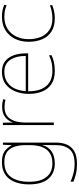

<svg xmlns="http://www.w3.org/2000/svg" viewBox="566 -1144 818 1990"><g transform="rotate(-90 975.0 -149.0)"><path d="M290 -538Q363 -538 402.5 -509.5Q442 -481 463 -437H465L470 -528H492V25Q492 88 470.5 136.5Q449 185 401 212.5Q353 240 273 240Q212 240 167.5 229Q123 218 87 203V173Q123 190 170 202.5Q217 215 273 215Q379 215 422.5 163Q466 111 466 25V-17Q466 -46 466.5 -67Q467 -88 468 -117H466Q448 -55 399 -22.5Q350 10 276 10Q174 10 116.5 -57.5Q59 -125 59 -256Q59 -387 117 -462.5Q175 -538 290 -538ZM290 -513Q185 -513 135.5 -445Q86 -377 86 -256Q86 -138 135.5 -76.5Q185 -15 276 -15Q335 -15 372 -35.5Q409 -56 429.5 -89.5Q450 -123 458 -164Q466 -205 466 -246V-294Q466 -357 450 -406.5Q434 -456 396 -484.5Q358 -513 290 -513Z M861 -536Q885 -536 904.5 -533Q924 -530 942 -525L936 -501Q917 -506 900.5 -508.5Q884 -511 861 -511Q778 -511 739 -453Q700 -395 700 -297V0H674V-528H698L700 -427H702Q716 -473 756.5 -504.5Q797 -536 861 -536Z M1225 -538Q1293 -538 1335 -505Q1377 -472 1397 -416.5Q1417 -361 1417 -291V-266H1024Q1023 -145 1077 -80Q1131 -15 1234 -15Q1282 -15 1316.5 -22Q1351 -29 1397 -50V-23Q1359 -6 1320.5 2Q1282 10 1234 10Q1151 10 1098.5 -25Q1046 -60 1021.5 -121Q997 -182 997 -259Q997 -334 1022 -397.5Q1047 -461 1097.5 -499.5Q1148 -538 1225 -538ZM1225 -513Q1141 -513 1087.5 -456.5Q1034 -400 1025 -291H1390Q1391 -390 1350 -451.5Q1309 -513 1225 -513Z M1780 10Q1696 10 1642 -25.5Q1588 -61 1562.5 -122.5Q1537 -184 1537 -261Q1537 -342 1568.5 -404.5Q1600 -467 1658 -502.5Q1716 -538 1797 -538Q1833 -538 1862.5 -532Q1892 -526 1920 -514L1915 -489Q1885 -503 1855.5 -508Q1826 -513 1797 -513Q1725 -513 1673 -481Q1621 -449 1592.5 -392Q1564 -335 1564 -261Q1564 -193 1586.5 -137Q1609 -81 1656.5 -48Q1704 -15 1780 -15Q1816 -15 1851.5 -22Q1887 -29 1916 -41V-16Q1891 -6 1856 2Q1821 10 1780 10Z"/></g></svg>

Font: Noto Sans Sinhala UI Thin
Style: Regular
Weight: 100
Designer: Jelle Bosma - Monotype Design Team
Foundry: Monotype Imaging Inc.
Version: Version 2.006; ttfautohint (v1.8.4.7-5d5b)